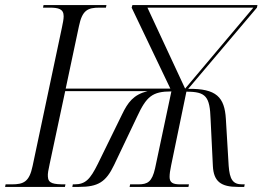

<svg xmlns="http://www.w3.org/2000/svg" viewBox="-41 -734 1038 754"><path d="M-21 0H214L216 -10C169 -10 148 -13 147 -41C146 -52 149 -67 154 -90L215 -376H538C483 -362 461 -332 438 -284L343 -90C313 -30 295 -10 251 -10H245L243 0H269C344 0 375 -19 407 -86L497 -275C534 -355 557 -375 632 -375L568 -73C556 -20 539 -10 502 -10H470L468 0H699L701 -10H667C639 -10 625 -16 625 -39C625 -51 627 -65 631 -84L691 -374C768 -374 783 -355 786 -266L795 -82C798 -21 827 0 893 0H918L920 -10H910C873 -10 861 -30 857 -83L846 -267C841 -352 809 -387 698 -385L968 -704L970 -714H479L476 -704L628 -386H217L269 -631C282 -694 303 -704 350 -704H375L377 -714H130L128 -704H153C189 -704 209 -699 209 -670C209 -659 206 -644 202 -625L87 -82C74 -20 52 -10 5 -10H-19ZM686 -386 538 -704H954Z"/></svg>

Font: Noto Serif Display SemiCondensed Light
Style: Italic
Weight: 300
Width: 4
Italic angle: -12°
Designer: Monotype Design Team
Foundry: Monotype Imaging Inc.
Version: Version 2.009